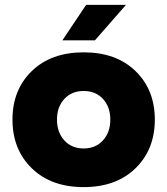

<svg xmlns="http://www.w3.org/2000/svg" viewBox="-20 -755 684 785"><path d="M322 -148Q371 -148 401 -181Q431 -214 431 -266Q431 -318 401 -350.5Q371 -383 322 -383Q273 -383 243 -350.5Q213 -318 213 -266Q213 -214 243 -181Q273 -148 322 -148ZM322 10Q189 10 110 -67Q31 -144 31 -266Q31 -388 110 -464.5Q189 -541 322 -541Q455 -541 534 -464.5Q613 -388 613 -266Q613 -144 534 -67Q455 10 322 10ZM368 -590H235L332 -735H495Z"/></svg>

Font: YamahaIndonesia935. App XBold
Style: Regular
Weight: 800
Designer: Dalton Maag Ltd
Foundry: Dalton Maag Ltd
Version: Version 1.002; January 01, 2024; Regular/Italic